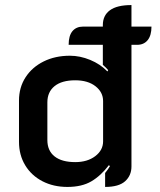

<svg xmlns="http://www.w3.org/2000/svg" viewBox="-20 -729 633 758"><path d="M578 -624Q578 -589 563 -570.5Q548 -552 521 -552H499V-72Q499 -36 474 -13.5Q449 9 395 9V-46Q408 -62 414 -73L410 -77Q378 -35 340.5 -13Q303 9 246 9Q191 9 147.5 -13.5Q104 -36 79.5 -76.5Q55 -117 55 -169V-332Q55 -384 81 -424Q107 -464 152.5 -486.5Q198 -509 256 -509Q296 -509 336 -492.5Q376 -476 404 -447L407 -452Q401 -460 386 -473V-552H251Q251 -588 266 -606Q281 -624 308 -624H386V-630Q386 -668 414 -688.5Q442 -709 499 -709V-624ZM387 -330Q387 -365 357 -388.5Q327 -412 277 -412Q224 -412 195.5 -389Q167 -366 167 -325V-176Q167 -134 195.5 -111.5Q224 -89 277 -89Q325 -89 356 -112.5Q387 -136 387 -171Z"/></svg>

Font: K2D SemiBold
Style: Regular
Weight: 600
Designer: Katatrad Aksorn Co.,Ltd.
Foundry: Cadson Demak Co.,Ltd.
Version: Version 1.000; ttfautohint (v1.6)